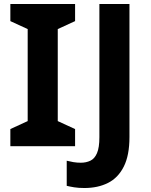

<svg xmlns="http://www.w3.org/2000/svg" viewBox="-20 -734 760 964"><path d="M357 0H32V-86L119 -126V-588L32 -628V-714H357V-628L270 -588V-126L357 -86ZM403.6 210Q374.6 210 352.8 206.5Q331 203 315 199V73Q330.8 77 348.5 80Q366.3 83 386 83Q412 83 433.5 73Q455 63 467 35Q479 7 479 -45V-714H630V-46Q630 46 601.5 102.5Q573 159 522.2 184.5Q471.4 210 403.6 210Z"/></svg>

Font: Noto Sans Armenian
Style: Regular
Weight: 400
Designer: Monotype Design Team
Foundry: Monotype Imaging Inc.
Version: Version 2.007